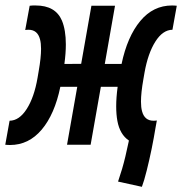

<svg xmlns="http://www.w3.org/2000/svg" viewBox="-46 -539 679 715"><path d="M482.4 156.7 393.6 137.2Q402.3 111.3 408.7 89.8Q415 68.4 420.9 43.7Q426.8 19 434.1 -15.6Q400.4 -38.1 391.1 -88.9Q386.7 -112.8 386.7 -143.1Q386.7 -175.8 392.1 -215.8H329.6L291.5 0H203.6L241.7 -215.8H178.7Q157.7 -113.8 109.4 -56.4Q61 1 -8.8 1Q-13.2 1 -17.6 0.7Q-22 0.5 -26.4 0L-10.3 -89.4Q25.9 -89.8 53.7 -133.5Q81.5 -177.2 93.8 -249L98.1 -274.4Q106.9 -324.2 106.9 -356.9Q106.9 -378.4 103 -392.6Q93.8 -428.2 60.1 -428.2Q57.1 -428.2 54.2 -428Q51.3 -427.7 47.9 -427.2L64.5 -517.6Q70.3 -518.6 76.2 -518.6Q81.5 -518.6 86.9 -518.6Q160.6 -518.6 184.6 -462.4Q199.2 -427.2 199.2 -373.5Q199.2 -340.8 193.8 -300.8L256.3 -301.3L294.4 -517.6H382.3L344.2 -300.8H406.7Q428.2 -402.8 476.3 -460.7Q524.4 -518.6 594.7 -518.6Q599.1 -518.6 603.5 -518.3Q607.9 -518.1 612.3 -517.6L596.2 -428.2Q560.1 -427.7 532.5 -384Q504.9 -340.3 492.2 -268.6L487.8 -243.2Q479 -193.4 479 -160.6Q479 -139.2 482.9 -125Q492.2 -89.4 525.9 -89.4Q528.8 -89.4 531.7 -89.6Q534.7 -89.8 538.1 -90.3L533.2 -63.5Q527.3 -26.9 518.6 15.9Q509.8 58.6 500.2 96.7Q490.7 134.8 482.4 156.7Z"/></svg>

Font: CaskaydiaCove NFP
Style: Italic
Weight: 400
Italic angle: -10°
Designer: Aaron Bell
Foundry: Saja Typeworks
Version: Version 2111.001; VTT 6.35;Nerd Fonts 3.1.1